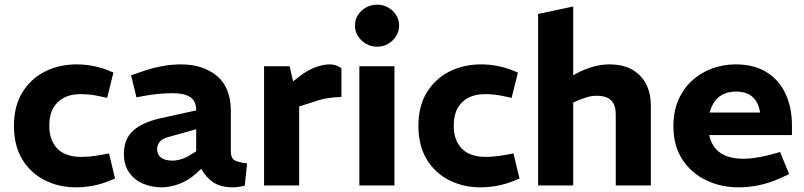

<svg xmlns="http://www.w3.org/2000/svg" viewBox="-20 -798 3457 826"><path d="M308 8Q233 8 172 -23Q111 -54 75.5 -113Q40 -172 40 -256Q40 -342 76.5 -401Q113 -460 174 -490.5Q235 -521 310 -521Q345 -521 378.5 -514.5Q412 -508 441 -497L468 -486L441 -377L408 -384Q387 -389 366 -391Q345 -393 325 -393Q285 -393 255 -377.5Q225 -362 208.5 -332.5Q192 -303 192 -257Q192 -213 209 -182.5Q226 -152 256.5 -137.5Q287 -123 327 -123Q346 -123 368 -125Q390 -127 417 -132L449 -138L475 -30L448 -19Q413 -5 377 1.5Q341 8 308 8Z M676 8Q635 8 597.5 -7Q560 -22 536.5 -54.5Q513 -87 513 -136Q513 -201 554 -237Q595 -273 674 -290L824 -323V-325Q824 -362 799.5 -379.5Q775 -397 721 -397Q689 -397 656 -393.5Q623 -390 592 -384L567 -379L544 -474L573 -484Q622 -502 667.5 -511.5Q713 -521 758 -521Q854 -521 913.5 -471Q973 -421 973 -322V-148Q973 -120 987 -110Q1001 -100 1043 -95L1033 1Q1020 4 1006.5 6Q993 8 983 8Q928 8 895.5 -15Q863 -38 846 -72L824 -52Q791 -22 751.5 -7Q712 8 676 8ZM722 -107Q740 -107 761 -113.5Q782 -120 803 -134L824 -147V-242L706 -209Q678 -202 667 -188Q656 -174 656 -156Q656 -132 673.5 -119.5Q691 -107 722 -107Z M1116 0V-513H1226L1241 -448L1280 -478Q1308 -498 1339.5 -509.5Q1371 -521 1400 -521Q1412 -521 1424.5 -517Q1437 -513 1449 -504V-381Q1419 -380 1391.5 -376Q1364 -372 1330 -360L1267 -340V0Z M1526 0V-513H1677V0ZM1602 -597Q1577 -597 1555 -609.5Q1533 -622 1520 -642.5Q1507 -663 1507 -688Q1507 -713 1520 -733.5Q1533 -754 1555 -766Q1577 -778 1602 -778Q1628 -778 1649.5 -766Q1671 -754 1684 -733.5Q1697 -713 1697 -688Q1697 -663 1684 -642.5Q1671 -622 1650 -609.5Q1629 -597 1602 -597Z M2048 8Q1973 8 1912 -23Q1851 -54 1815.5 -113Q1780 -172 1780 -256Q1780 -342 1816.5 -401Q1853 -460 1914 -490.5Q1975 -521 2050 -521Q2085 -521 2118.5 -514.5Q2152 -508 2181 -497L2208 -486L2181 -377L2148 -384Q2127 -389 2106 -391Q2085 -393 2065 -393Q2025 -393 1995 -377.5Q1965 -362 1948.5 -332.5Q1932 -303 1932 -257Q1932 -213 1949 -182.5Q1966 -152 1996.5 -137.5Q2027 -123 2067 -123Q2086 -123 2108 -125Q2130 -127 2157 -132L2189 -138L2215 -30L2188 -19Q2153 -5 2117 1.5Q2081 8 2048 8Z M2295 0V-738L2446 -770V-474L2460 -482Q2494 -500 2529.5 -510.5Q2565 -521 2600 -521Q2662 -521 2701.5 -497.5Q2741 -474 2760.5 -434.5Q2780 -395 2780 -345V0H2629V-307Q2629 -345 2610 -365.5Q2591 -386 2544 -386Q2526 -386 2509 -381Q2492 -376 2474 -369L2446 -357V0Z M3158 8Q3082 8 3018 -22.5Q2954 -53 2915.5 -112Q2877 -171 2877 -255Q2877 -318 2898 -367Q2919 -416 2956.5 -450.5Q2994 -485 3042.5 -503Q3091 -521 3145 -521Q3223 -521 3277 -488Q3331 -455 3359 -395.5Q3387 -336 3387 -259V-217H3031Q3039 -181 3058.5 -158.5Q3078 -136 3108.5 -125.5Q3139 -115 3178 -115Q3203 -115 3231.5 -119.5Q3260 -124 3289 -131L3336 -144L3375 -49L3331 -29Q3288 -10 3244 -1Q3200 8 3158 8ZM3033 -314H3250Q3243 -358 3217.5 -381Q3192 -404 3146 -404Q3117 -404 3094.5 -394Q3072 -384 3056.5 -364Q3041 -344 3033 -314Z"/></svg>

Font: REM Medium SemiBold
Style: Regular
Weight: 600
Version: Version 1.005;gftools[0.9.28]